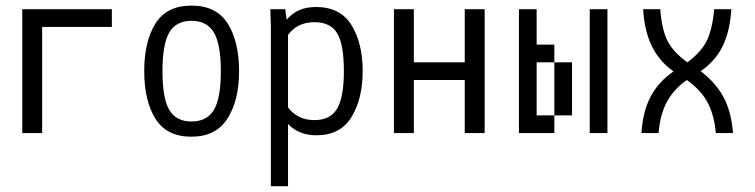

<svg xmlns="http://www.w3.org/2000/svg" viewBox="-20 -470 2665 678"><path d="M128.9 -375V0H58.6V-437.5H375V-375Z M489.3 -218.8Q489.3 -323.2 528.8 -386.7Q568.4 -450.2 656.2 -450.2Q744.1 -450.2 784.2 -386.7Q824.2 -323.2 824.2 -218.8Q824.2 -115.2 783.2 -51.3Q742.2 12.7 656.2 12.7Q568.4 12.7 528.8 -50.8Q489.3 -114.3 489.3 -218.8ZM759.8 -218.8Q759.8 -313.5 735.4 -355Q710.9 -396.5 656.2 -396.5Q601.6 -396.5 577.6 -355Q553.7 -313.5 553.7 -218.8Q553.7 -123 577.6 -82Q601.6 -41 656.2 -41Q710.9 -41 735.4 -82Q759.8 -123 759.8 -218.8Z M1260.7 -218.8Q1260.7 -121.1 1221.2 -56.6Q1181.6 7.8 1097.7 7.8Q1035.2 7.8 997.1 -32.2V187.5H936.5V-375L934.6 -437.5H987.3L992.2 -400.4Q1029.3 -445.3 1095.7 -445.3Q1181.6 -445.3 1221.2 -381.3Q1260.7 -317.4 1260.7 -218.8ZM1194.3 -218.8Q1194.3 -312.5 1170.9 -352.1Q1147.5 -391.6 1090.8 -391.6Q1029.3 -391.6 997.1 -346.7V-90.8Q1030.3 -45.9 1090.8 -45.9Q1146.5 -45.9 1170.4 -86.4Q1194.3 -127 1194.3 -218.8Z M1621.1 0V-187.5H1441.4V0H1371.1V-437.5H1441.4V-250H1621.1V-437.5H1691.4V0Z M1875 -62.5H1937.5V0H1812.5V-437.5H1875V-312.5H1937.5V-250H1875ZM2062.5 -437.5H2125V0H2062.5ZM1937.5 -250H2000V-62.5H1937.5Z M2568.4 0H2507.8Q2502 -64.5 2478.5 -108.4Q2455.1 -152.3 2405.3 -187.5Q2358.4 -154.3 2334.5 -109.4Q2310.5 -64.5 2305.7 0H2245.1Q2250 -77.1 2277.8 -129.4Q2305.7 -181.6 2358.4 -217.8Q2309.6 -252 2282.7 -305.2Q2255.9 -358.4 2251 -437.5H2311.5Q2317.4 -362.3 2338.4 -323.2Q2359.4 -284.2 2407.2 -250Q2454.1 -284.2 2474.6 -323.7Q2495.1 -363.3 2502 -437.5H2562.5Q2557.6 -358.4 2531.2 -305.7Q2504.9 -252.9 2454.1 -218.8Q2506.8 -178.7 2534.7 -127.4Q2562.5 -76.2 2568.4 0Z"/></svg>

Font: Sudo Light
Style: Regular
Weight: 300
Monospace: yes
Designer: Jens Kutilek
Foundry: Jens Kutilek
Version: Version 0.040